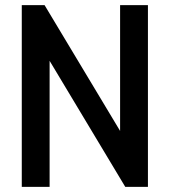

<svg xmlns="http://www.w3.org/2000/svg" viewBox="-20 -725 658 745"><path d="M64.5 0V-705H153L483.5 -154.5H446V-705H554V0H466L135 -551.5H172.5V0Z"/></svg>

Font: Nunito Sans 12pt ExtraLight Condensed
Style: Regular
Weight: 200
Width: 3
Version: Version 3.101;gftools[0.9.27]